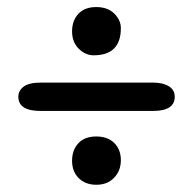

<svg xmlns="http://www.w3.org/2000/svg" viewBox="-20 -568 539 536"><path d="M249 -52.2Q218.3 -52.2 199.7 -70.8Q181.2 -89.4 181.2 -119.1Q181.2 -148.9 198.7 -168Q216.3 -187 248.5 -187Q280.8 -187 299.1 -168.7Q317.4 -150.4 317.4 -120.8Q317.4 -91.3 298.6 -71.8Q279.8 -52.2 249 -52.2ZM467.8 -297.9Q467.8 -258.3 407.2 -258.3H93.3Q31.2 -258.3 31.2 -297.9Q31.2 -314.9 46.1 -326.2Q61 -337.4 93.3 -337.4H407.2Q435.1 -337.4 451.4 -327.1Q467.8 -316.9 467.8 -297.9ZM317.4 -489.3Q317.4 -413.6 241.2 -413.6Q218.3 -413.6 199.7 -432.1Q181.2 -450.7 181.2 -480.5Q181.2 -510.3 198.7 -529.3Q216.3 -548.3 248.5 -548.3Q280.8 -548.3 299.1 -530Q317.4 -511.7 317.4 -489.3Z"/></svg>

Font: Oldenburg
Style: Regular
Weight: 400
Designer: Nicole Fally
Foundry: Nicole Fally
Version: Version 1.001